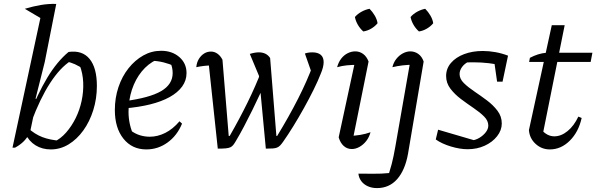

<svg xmlns="http://www.w3.org/2000/svg" viewBox="-20 -756 3056 983"><path d="M240 9Q196 9 162 -12Q128 -33 109 -73L124 -100Q158 -69 197 -54Q236 -39 291 -35L255 -29Q290 -45 318.5 -77.5Q347 -110 367.5 -151.5Q388 -193 398 -240Q408 -287 406 -334Q404 -381 388 -422L411 -400Q386 -417 364 -427Q342 -437 319 -441L343 -445Q287 -409 236 -330Q185 -251 141 -133L123 -150Q172 -275 222 -358Q272 -441 331 -490Q401 -500 438.5 -454.5Q476 -409 476 -316Q476 -251 457.5 -192Q439 -133 406.5 -88Q374 -43 331.5 -17Q289 9 240 9ZM44 0 198 -716 268 -736 209 -438 162 -251 169 -247 133 -75Q116 -46 98.5 -29.5Q81 -13 57 0ZM195 -659 107 -711Q151 -724 189.5 -730.5Q228 -737 268 -736Z M729 9Q656 9 612 -46Q568 -101 568 -193Q568 -255 586.5 -310Q605 -365 638 -406.5Q671 -448 713.5 -472Q756 -496 805 -496Q861 -496 898 -464Q935 -432 935 -382Q935 -344 912.5 -313Q890 -282 848.5 -259Q807 -236 748.5 -221.5Q690 -207 617 -201V-238Q746 -255 805 -289.5Q864 -324 864 -382Q864 -412 851 -439L876 -416Q848 -429 818 -436.5Q788 -444 756 -445L783 -451Q738 -430 705.5 -390Q673 -350 655.5 -297Q638 -244 638 -183Q638 -151 645 -119.5Q652 -88 666 -59L649 -88Q672 -71 696.5 -63.5Q721 -56 747 -56Q787 -56 826 -75.5Q865 -95 899 -135L912 -123Q887 -62 838 -26.5Q789 9 729 9Z M1341 5 1301 -419 1315 -346 1259 -480Q1285 -488 1305 -488Q1344 -488 1363 -459L1395 -60H1399Q1460 -160 1506.5 -251.5Q1553 -343 1583 -425L1582 -365L1541 -482Q1558 -488 1579 -488Q1607 -488 1622 -475.5Q1637 -463 1637 -438Q1637 -413 1622 -378Q1608 -342 1585.5 -296.5Q1563 -251 1536 -202.5Q1509 -154 1481.5 -109.5Q1454 -65 1430 -31Q1421 -18 1414 -11Q1407 -4 1398.5 -0.5Q1390 3 1377 4Q1364 5 1341 5ZM1095 5 1045 -463 1071 -421Q1044 -421 1023.5 -418.5Q1003 -416 985 -412Q987 -436 998 -454Q1009 -472 1025 -482Q1041 -492 1060 -492Q1078 -492 1093.5 -481Q1109 -470 1119 -450L1151 -60H1156Q1206 -147 1247.5 -231.5Q1289 -316 1320 -397L1346 -355Q1332 -320 1313 -278.5Q1294 -237 1272.5 -193.5Q1251 -150 1229.5 -109Q1208 -68 1187 -33Q1180 -21 1174 -13.5Q1168 -6 1159.5 -2Q1151 2 1136 3.5Q1121 5 1095 5Z M1783 -25 1768 -60Q1798 -61 1825 -65.5Q1852 -70 1877 -79Q1870 -53 1855 -34Q1840 -15 1820.5 -4Q1801 7 1781 7Q1757 7 1739.5 -9Q1722 -25 1714 -53L1802 -461L1815 -424Q1780 -424 1755.5 -421.5Q1731 -419 1706 -412Q1713 -438 1727 -456Q1741 -474 1760 -483.5Q1779 -493 1799 -493Q1821 -493 1839 -480Q1857 -467 1867 -441ZM1872 -711Q1887 -696 1898.5 -676.5Q1910 -657 1913 -637Q1900 -621 1880.5 -609.5Q1861 -598 1840 -595Q1824 -609 1812.5 -628.5Q1801 -648 1797 -669Q1811 -685 1831 -696Q1851 -707 1872 -711Z M2102 -424Q2072 -425 2043 -421.5Q2014 -418 1989 -412Q1995 -437 2009.5 -455Q2024 -473 2043 -483Q2062 -493 2081 -493Q2103 -493 2121.5 -480Q2140 -467 2149 -441ZM2149 -441 2069 31Q2054 115 2013.5 161Q1973 207 1910 207Q1884 207 1863 197.5Q1842 188 1829.5 171Q1817 154 1815 133Q1848 133 1890.5 133.5Q1933 134 1972 130Q1980 104 1985.5 83.5Q1991 63 1995 42.5Q1999 22 2004 -5L2082 -451ZM2157 -711Q2172 -696 2183.5 -676.5Q2195 -657 2198 -637Q2185 -621 2165.5 -609.5Q2146 -598 2125 -595Q2109 -609 2097.5 -628.5Q2086 -648 2082 -669Q2096 -685 2116 -696Q2136 -707 2157 -711Z M2211 -42 2223 -92 2421 -34 2392 -36Q2416 -39 2435.5 -51Q2455 -63 2467.5 -79.5Q2480 -96 2480 -113Q2480 -138 2458.5 -159.5Q2437 -181 2404.5 -203Q2372 -225 2340 -249Q2308 -273 2286 -302Q2264 -331 2264 -367Q2264 -405 2289 -434Q2314 -463 2356.5 -479Q2399 -495 2452 -495Q2484 -495 2517 -489Q2550 -483 2581 -471L2559 -419Q2521 -428 2482.5 -432.5Q2444 -437 2404 -437Q2386 -437 2368.5 -436.5Q2351 -436 2334 -433L2379 -440Q2359 -431 2346 -413.5Q2333 -396 2333 -377Q2333 -352 2355 -330.5Q2377 -309 2409 -287.5Q2441 -266 2473 -242Q2505 -218 2527 -189Q2549 -160 2549 -124Q2549 -89 2525 -58.5Q2501 -28 2461.5 -10Q2422 8 2374 8Q2335 8 2288.5 -6Q2242 -20 2211 -42ZM2525 -338 2506 -471H2581L2553 -338Z M2795 9Q2753 9 2722 -19.5Q2691 -48 2688 -90L2805 -627H2871L2756 -54L2751 -93Q2781 -58 2818 -58Q2853 -58 2886 -85Q2919 -112 2941 -159L2958 -152Q2942 -80 2897 -35.5Q2852 9 2795 9ZM2689 -439 2693 -460Q2714 -471 2734.5 -477.5Q2755 -484 2778 -486H3013L3004 -439Z"/></svg>

Font: Piazzolla Thin
Style: Italic
Weight: 400
Italic angle: -11.3°
Version: Version 2.005